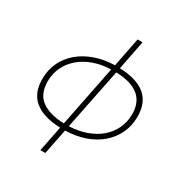

<svg xmlns="http://www.w3.org/2000/svg" viewBox="-211 -896 1179 1244"><g transform="rotate(30 379.0 -274.0)"><path d="M457 -742H494L451 -523Q578 -519 642.5 -466Q707 -413 707 -308Q707 -241 680.5 -184.5Q654 -128 606.5 -86.5Q559 -45 492.5 -21.5Q426 2 345 4L307 194H270L308 4Q180 -1 115 -54Q50 -107 50 -212Q50 -280 76.5 -336Q103 -392 151 -433Q199 -474 266 -498Q333 -522 414 -524ZM352 -32Q422 -35 480.5 -56Q539 -77 581 -113Q623 -149 646 -198Q669 -247 669 -305Q669 -482 444 -488ZM406 -488Q336 -486 277.5 -465Q219 -444 177 -408Q135 -372 111.5 -323Q88 -274 88 -216Q88 -123 146.5 -79.5Q205 -36 315 -32Z"/></g></svg>

Font: Argentum Sans ExtraLight
Style: Italic
Weight: 200
Italic angle: -11°
Designer: Julieta Ulanovsky (font), Cristiano Sobral (main changes and remaster)
Foundry: Julieta Ulanovsky (font), Cristiano Sobral (main changes and remaster)
Version: Version 2.007;June 15, 2022;FontCreator 14.0.0.2814 64-bit; 